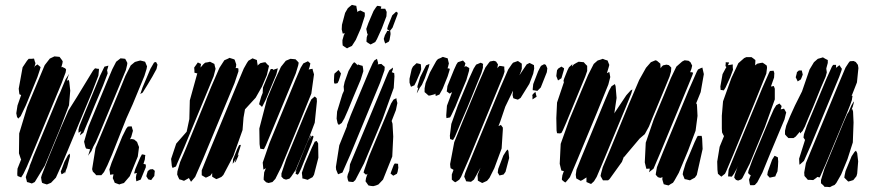

<svg xmlns="http://www.w3.org/2000/svg" viewBox="-20 -760 3598 790"><path d="M234 -419 108 -115 90 -73 76 -44 67 -30 57 -34 52 -36 51 -44 52 -66 67 -104 65 -108 58 -129 59 -211 92 -320 140 -435 164 -492 185 -519 204 -528 215 -527 225 -526 234 -514 238 -508 237 -500 232 -482 235 -485 248 -479 252 -474 250 -462ZM498 -472 390 -212 374 -175 364 -157 356 -138 342 -119 344 -124 348 -137 351 -146H348L334 -149L331 -156L326 -177L344 -239L418 -418L442 -475L458 -506L476 -520L487 -519L495 -518L499 -511L504 -501L503 -493ZM134 -443 105 -372 87 -328 65 -282 55 -272 50 -279 47 -294 52 -326 67 -369 60 -372 59 -378 57 -395 73 -483 91 -510 98 -518H109L120 -519L123 -508L126 -500L123 -489L120 -481L124 -488L134 -495L147 -484L144 -473ZM574 -447 526 -331 500 -273 441 -124 422 -80 408 -52 397 -39H381H376L371 -45L362 -54L359 -64L373 -151L468 -379L496 -448L518 -491L535 -505L549 -509L557 -511L566 -509L577 -506L582 -494L585 -487L583 -476ZM607 -445 588 -413 567 -379 557 -373 559 -378 566 -399 599 -477 614 -503 622 -505 628 -494 624 -476ZM404 -408 369 -325 347 -271 330 -231 323 -214 309 -203 311 -211 315 -221 314 -220 303 -214V-227L307 -242L322 -279L392 -449L405 -476L410 -486L415 -487L426 -490L424 -482L420 -469L421 -470L423 -458ZM327 -411 363 -470 371 -479 382 -477H387V-471L385 -449L358 -379L237 -89L210 -29L190 -8L173 -1L160 -5L153 -8L151 -16L149 -30L152 -40L181 -114L231 -235L262 -306L296 -360ZM269 -387 264 -327 226 -228 164 -78 123 -11 111 -5 99 -9 91 -11 89 -20 86 -31 89 -41 102 -75H101L107 -90L111 -100L116 -114L219 -362L228 -381L250 -434L265 -457L262 -450L256 -430L255 -427L262 -432L265 -424ZM520 -197 515 -187 522 -188 532 -186 544 -176 548 -165 552 -155 547 -116 514 -35 490 -7 476 -3 471 -1 460 -5 452 -8 449 -16 444 -27 447 -43 441 -42 433 -41 432 -52 430 -63 439 -90 483 -198 499 -230 506 -239 514 -240H522L524 -232L527 -222ZM256 -71 251 -59 247 -45 246 -52 240 -46 233 -43 230 -54 234 -64 245 -94 260 -122 267 -128 268 -117ZM559 -21 541 -14 539 -29 541 -42 544 -48 532 -46 533 -51 537 -65 557 -112 564 -125 570 -124 578 -122 577 -116 576 -104 571 -88 570 -86 580 -83V-72ZM590 -22 582 -35 584 -43 588 -56 597 -63 609 -64 617 -57 616 -48 615 -36 607 -26 602 -19Z M945 -418 815 -105 783 -32 766 -12 762 -19 757 -28 758 -29 755 -26 737 -16 726 -20 718 -22 714 -30 709 -42 710 -55 721 -93 742 -142 849 -403 883 -481 903 -512 919 -519 924 -522 940 -517 945 -515 947 -510 952 -495 951 -484 949 -480H956L961 -478V-466ZM1078 -451 1058 -404 1032 -358 988 -310 982 -276 978 -225 940 -118 899 -40 891 -32 878 -26 870 -23 863 -27 853 -33V-39V-48L846 -38L834 -32L827 -29L820 -33L810 -39V-44V-59L822 -89L846 -148L951 -402L983 -478L996 -501L1002 -510L1014 -517L1019 -520L1029 -516L1037 -513L1038 -505L1040 -493L1039 -490L1051 -500L1064 -503L1072 -504L1080 -495L1087 -489L1085 -481ZM1197 -458 1095 -212 1074 -162 1066 -146 1051 -148 1050 -153 1048 -167 1047 -231 1079 -354 1113 -435 1136 -485 1156 -510 1175 -518 1186 -517 1196 -516 1204 -508 1209 -502 1207 -491ZM1261 -375 1212 -254 1137 -72 1113 -24 1101 -11 1085 -7 1075 -10 1065 -20V-28L1067 -51L1074 -68L1064 -62L1063 -70L1061 -91L1089 -172L1196 -432L1217 -481L1228 -499L1247 -508L1257 -499L1254 -485L1250 -474L1260 -476L1266 -477L1267 -471L1272 -454ZM859 -446 738 -154 708 -85 704 -75 690 -69 687 -77 684 -106 705 -169 748 -218 759 -270 761 -347 792 -459 791 -458 780 -461V-469L779 -482L794 -503L807 -497L806 -489L805 -482L817 -496L824 -502L836 -504L844 -506L852 -502L862 -497L864 -488L867 -477L865 -469ZM1117 -454 1074 -351 1062 -327 1058 -320 1052 -326 1046 -331 1048 -339 1055 -363 1061 -378V-383L1062 -400L1085 -456L1094 -476H1104L1102 -472L1123 -479L1122 -474ZM1243 -172 1239 -163 1231 -143 1207 -86 1203 -77V-76L1196 -60L1178 -33L1171 -25L1157 -21L1147 -24L1138 -33V-46L1158 -106L1235 -293L1252 -332L1261 -351L1275 -363L1283 -356L1284 -343L1275 -255L1253 -197L1255 -202L1252 -194ZM1263 -175 1219 -66 1210 -47 1205 -41 1196 -45 1198 -53 1201 -60 1195 -51 1197 -58 1206 -80 1243 -171 1255 -198 1259 -205V-198L1253 -184L1259 -195L1264 -202L1270 -199L1269 -194ZM1290 -111 1272 -41 1266 -31 1251 -23 1246 -20 1232 -24 1224 -26V-32L1222 -49L1234 -84L1263 -152L1275 -177L1283 -180L1289 -170ZM958 -121 957 -119 962 -125 960 -117 951 -97 946 -90 947 -96 950 -107 942 -92 937 -86 938 -91 939 -105 956 -147 964 -163 971 -164 969 -156Z M1465 -644 1444 -596 1428 -571 1413 -564 1408 -561 1397 -568 1390 -573 1389 -584V-595L1395 -616L1399 -623L1390 -622L1389 -627L1386 -639L1387 -658L1400 -707L1411 -726L1419 -733L1428 -740L1436 -738L1446 -736L1448 -724L1450 -715L1449 -711L1457 -715L1463 -717L1473 -712L1481 -708V-694ZM1551 -643 1531 -599 1524 -587 1505 -577 1495 -583 1488 -588V-594L1489 -607L1494 -622L1490 -621V-627L1487 -641L1496 -666L1517 -715L1527 -730L1532 -736L1541 -735L1549 -733L1547 -725L1546 -724H1553H1565L1571 -711L1570 -693ZM1564 -616 1571 -628 1573 -633 1583 -632 1573 -640 1574 -645 1577 -655 1594 -697 1610 -712 1617 -707 1615 -699 1595 -646 1584 -632 1586 -631 1587 -620 1583 -596 1580 -589 1575 -586 1565 -581 1562 -589 1559 -600ZM1544 -420 1422 -125 1392 -57 1389 -50 1371 -43 1368 -50 1363 -62 1362 -73 1376 -162 1407 -239 1408 -246 1423 -286 1499 -468 1513 -499 1520 -511 1531 -518 1533 -511 1536 -500 1534 -495 1540 -496 1549 -497 1557 -490 1563 -485 1562 -471ZM1464 -432 1432 -356 1412 -307 1397 -273 1386 -254 1374 -246 1369 -253 1365 -272 1367 -301 1389 -373 1395 -386V-392L1394 -404L1398 -423L1414 -468L1430 -496L1437 -504L1442 -501L1449 -494V-491L1453 -495L1461 -492L1472 -489L1474 -478L1475 -467ZM1600 -398 1554 -270 1478 -88 1442 -19 1433 -11 1422 -12 1414 -13 1411 -21 1409 -32 1411 -42 1418 -60 1417 -59 1418 -65 1420 -84 1451 -158 1557 -413 1575 -457 1582 -471 1597 -482 1596 -473 1592 -463 1602 -459 1603 -446ZM1373 -472 1383 -458 1381 -450 1374 -428 1369 -418 1361 -416 1355 -417 1354 -428 1355 -449 1356 -457ZM1598 -198 1594 -116 1556 -21 1537 -1 1527 3 1516 6 1506 5 1496 3 1489 -7 1484 -14 1486 -27 1492 -45 1486 -41 1476 -50 1478 -58 1498 -116 1577 -305 1589 -334 1599 -350 1611 -356 1612 -348 1615 -336 1609 -307 1591 -261H1592L1595 -251ZM1598 -37 1587 -46 1590 -55 1600 -81 1604 -87H1609L1618 -86V-81L1619 -70L1616 -53L1613 -45Z M1822 -446 1801 -394 1792 -378 1788 -371 1773 -365 1772 -370 1771 -375 1768 -372 1749 -367H1743L1733 -376L1727 -381V-396L1731 -418L1749 -462L1775 -509L1782 -517L1792 -521L1802 -526L1815 -522L1822 -520L1825 -507L1827 -499L1823 -483L1821 -479H1823L1831 -477L1829 -469ZM1899 -431 1871 -364 1854 -322 1838 -288 1832 -277 1817 -274 1816 -285 1819 -325 1840 -381 1830 -375 1818 -384 1819 -389 1821 -406 1831 -431 1848 -473 1858 -495 1864 -504 1885 -511 1895 -500 1893 -492 1891 -484 1897 -488 1911 -480 1910 -469ZM2051 -449 1912 -112 1877 -32 1870 -21 1860 -14 1853 -10 1847 -14 1839 -21V-27V-42L1846 -61L1843 -63L1834 -68L1833 -74L1832 -85L1849 -175L1883 -259L1949 -418L1977 -482L1991 -501L1996 -507L2012 -510L2021 -507L2029 -495L2027 -484L2026 -479L2029 -483L2035 -489L2044 -488L2055 -486V-478L2056 -465ZM2044 -149 2014 -68 1994 -28 1984 -16 1971 -10 1964 -7 1951 -14 1946 -17V-22L1945 -40L1951 -55L1957 -70L1930 -21L1918 -12L1907 -13L1898 -14L1895 -22L1890 -33L1894 -48L1908 -83L1930 -137L2038 -398L2071 -474L2086 -496L2091 -502L2105 -507L2111 -509L2120 -503L2127 -498V-492V-477L2124 -467L2117 -450L2147 -495L2159 -501L2169 -496L2177 -492L2178 -478L2174 -457L2158 -415L2122 -357L2111 -350L2100 -353L2092 -356L2089 -369L2091 -387L2087 -379L2059 -321L2038 -259L2031 -241L2041 -246L2049 -235V-227ZM1943 -416 1904 -320 1879 -262 1852 -198 1844 -184 1832 -188 1831 -202 1837 -250 1864 -326 1909 -434 1929 -478 1939 -494 1958 -502 1968 -497 1967 -492V-481L1961 -460ZM1693 -425 1685 -409 1678 -406 1671 -403 1669 -408 1665 -420V-436L1674 -476L1679 -486L1694 -500L1703 -498L1711 -496L1712 -491L1713 -475L1709 -462ZM1728 -438 1716 -411 1709 -401 1708 -400 1699 -383 1695 -376 1696 -381 1701 -399H1697L1698 -407L1709 -443L1733 -491L1747 -497L1745 -486ZM2205 -400 2191 -386 2180 -388 2172 -389V-395L2174 -414L2194 -466L2202 -482L2206 -489L2219 -496L2226 -493L2232 -479L2230 -463ZM2171 -351V-364L2170 -369L2176 -376L2183 -382L2185 -373L2188 -362ZM2035 -38 2028 -50 2030 -65 2051 -120 2063 -139 2069 -145 2072 -138 2075 -110 2060 -53 2052 -42Z M2483 -412 2435 -294 2356 -104 2325 -31 2312 -15 2306 -9 2299 -14 2292 -20V-25L2294 -39L2300 -56L2296 -57L2290 -58L2288 -65L2283 -86L2287 -168L2322 -266L2372 -386L2400 -452L2423 -497L2439 -511L2452 -515L2460 -518L2470 -514L2480 -511L2483 -503L2487 -493L2485 -485L2479 -465L2477 -459L2487 -464L2489 -454L2491 -443ZM2814 -414 2698 -134 2669 -66 2650 -51 2652 -57 2654 -67V-66H2646L2640 -65L2638 -71L2633 -92L2637 -173L2670 -269L2711 -367L2740 -438L2763 -486L2787 -507L2797 -512L2813 -510L2821 -504L2828 -490L2825 -477L2819 -461L2820 -463H2825L2832 -461L2829 -451ZM2717 -401 2665 -276 2650 -239 2633 -208 2612 -190 2563 -132 2548 -114 2547 -115 2539 -94 2488 -23 2482 -18H2470H2461L2458 -23L2451 -36L2453 -46L2460 -72L2492 -148L2566 -328L2610 -431L2638 -481L2658 -504L2677 -512L2683 -510L2697 -498L2698 -479L2702 -485L2708 -491L2722 -494L2732 -492L2742 -482L2741 -466L2735 -445ZM2388 -445 2310 -256 2296 -224 2290 -213 2284 -211 2272 -212 2270 -223 2269 -274 2272 -338 2301 -424 2298 -425 2301 -436 2315 -471 2321 -483 2335 -496 2334 -490 2333 -486 2341 -495 2353 -502 2361 -506 2372 -505 2382 -504 2388 -497 2396 -489V-480V-468ZM2276 -429 2269 -447 2270 -456 2272 -471 2277 -478 2290 -486 2301 -479 2300 -472 2290 -438ZM2850 -283 2842 -222 2811 -140 2773 -49 2755 -17 2749 -8 2740 -3 2731 3 2722 1 2711 -2 2707 -15 2705 -23 2706 -31 2697 -28 2687 -31 2678 -41 2679 -49 2683 -72 2709 -137 2814 -390 2847 -465 2852 -474 2862 -479 2870 -482 2871 -477 2876 -455 2863 -381 2844 -334 2847 -333 2848 -323ZM2517 -357 2508 -296 2507 -293 2557 -368 2575 -388 2582 -392 2581 -387 2577 -374 2554 -317 2455 -79 2435 -32 2424 -14 2412 -3 2407 -5 2393 -11V-19V-30L2376 -19L2369 -16L2351 -26L2349 -41L2352 -62L2370 -107L2469 -347L2486 -387L2496 -405L2510 -414L2513 -405ZM2871 -147 2847 -40 2839 -29 2826 -22 2819 -18 2803 -22 2797 -23 2795 -28 2789 -43 2791 -54 2801 -87 2838 -175 2847 -194 2851 -201H2859H2867L2869 -190Z M3133 -457 3083 -333 3000 -131 2968 -55 2963 -45 2954 -38 2948 -33 2942 -38 2934 -45 2932 -61 2931 -95 2941 -156 2959 -200 2956 -205 2951 -215 2950 -231V-284L2955 -343L2989 -438L3018 -500L3042 -521L3051 -525H3063H3072L3079 -520L3088 -513V-507L3087 -491L3096 -498L3110 -501L3118 -502L3127 -496L3135 -490L3136 -481ZM3358 -400 3326 -321 3305 -272 3292 -240 3282 -221 3272 -211 3271 -218 3254 -198 3245 -192H3234H3224L3216 -200L3210 -207V-222L3215 -243L3231 -282L3251 -326L3280 -384L3311 -474L3329 -504L3345 -518L3356 -521L3366 -524L3376 -518L3386 -513V-501L3380 -479V-476L3382 -462L3377 -444ZM3460 -283 3377 -84 3353 -30 3342 -32 3340 -29 3326 -19 3312 -20H3304L3298 -27L3290 -36L3289 -50L3296 -89L3314 -133L3429 -411L3459 -482L3472 -502L3477 -508L3492 -509L3501 -505L3510 -493L3512 -480L3506 -421L3484 -365L3488 -366L3487 -361L3485 -348L3478 -328ZM2985 -443 2965 -399 2958 -388 2953 -389 2945 -390 2944 -404 2953 -455 2968 -483 2969 -484 2965 -488 2966 -499V-504L2980 -503L2978 -498L2975 -492L2983 -493L2995 -495V-484L2996 -473ZM3433 -444 3317 -164 3288 -98 3270 -82 3269 -87 3268 -107 3292 -183V-185L3286 -194L3288 -208L3300 -243L3380 -435L3403 -486L3408 -493H3420V-482L3418 -477L3420 -481L3434 -492L3439 -484L3444 -477L3442 -469ZM3279 -470 3283 -453 3278 -440 3275 -433 3262 -425 3260 -430 3254 -442 3258 -457 3259 -463 3267 -470ZM3168 -351 3127 -237 3065 -87 3035 -28 3030 -22 3017 -17 3008 -20 3001 -29 3003 -40 3016 -77 3012 -67 3000 -45 2991 -33 2982 -34H2976V-40L2978 -62L3009 -138L3117 -399L3144 -460L3148 -468L3163 -469L3166 -459L3165 -441L3152 -404L3164 -406L3168 -395ZM3492 -256 3489 -174 3467 -105 3441 -42 3421 -7 3414 1 3404 5 3395 10 3384 9H3373L3367 2L3358 -6V-19L3372 -65L3452 -259L3466 -291L3472 -300L3483 -326L3493 -343V-337L3489 -322L3484 -309L3487 -311L3490 -301ZM3208 -269 3151 -133 3117 -50 3096 -10 3086 1 3081 2H3067L3065 -3L3062 -21L3069 -39L3065 -41L3058 -48L3060 -59L3077 -105L3149 -277L3164 -311L3174 -327L3187 -334L3196 -324L3195 -319L3192 -310L3198 -311L3206 -313L3210 -306L3215 -297L3213 -290ZM3511 -96 3507 -46 3504 -35 3491 -19 3478 -15 3470 -13 3460 -23 3454 -29 3455 -37 3459 -56 3484 -117 3496 -135 3502 -140 3507 -130ZM3181 -75 3179 -55 3173 -42 3170 -34 3147 -29 3137 -40 3139 -53 3157 -103 3167 -119 3174 -116 3181 -112V-107L3182 -96Z"/></svg>

Font: Rubik Marker Hatch
Style: Regular
Weight: 400
Designer: Hubert and Fischer, NaN
Foundry: Hubert & Fischer, NaN
Version: Version 2.200